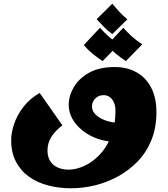

<svg xmlns="http://www.w3.org/2000/svg" viewBox="-20 -762 900 1031"><path d="M361 249Q297 249 239 234Q181 219 136.5 187.5Q92 156 66 107Q40 58 40 -9Q40 -49 55.5 -95.5Q71 -142 104.5 -186.5Q138 -231 193 -263L315 -89Q278 -61 256.5 -28Q235 5 235 46Q235 80 249.5 103Q264 126 290 137.5Q316 149 348 149Q388 149 431.5 129.5Q475 110 513.5 70.5Q552 31 576 -28.5Q600 -88 600 -168Q600 -194 591.5 -212.5Q583 -231 569 -241Q555 -251 537 -251Q517 -251 503 -242Q489 -233 481.5 -219.5Q474 -206 474 -190Q474 -169 488 -152.5Q502 -136 526 -124Q550 -112 581 -106Q612 -100 646 -100L609 0Q554 0 507 -16Q460 -32 424.5 -60Q389 -88 369 -123.5Q349 -159 349 -198Q349 -247 376 -293.5Q403 -340 457.5 -371Q512 -402 596 -402Q663 -402 713.5 -373.5Q764 -345 792 -291Q820 -237 820 -159Q820 -77 793.5 -11Q767 55 720.5 103.5Q674 152 615 184.5Q556 217 491 233Q426 249 361 249ZM583 -579Q559 -596 539 -616.5Q519 -637 499 -659L583 -742Q603 -718 621 -698.5Q639 -679 664 -658ZM531 -434Q503 -452 476.5 -474Q450 -496 430 -520L517 -613Q540 -587 564 -565.5Q588 -544 619 -524ZM656 -434Q628 -452 601.5 -474Q575 -496 555 -520L642 -613Q665 -587 689 -565.5Q713 -544 744 -524Z"/></svg>

Font: Marhey Light
Style: Bold
Weight: 700
Version: Version 1.000